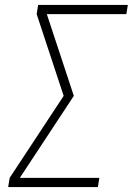

<svg xmlns="http://www.w3.org/2000/svg" viewBox="-20 -755 540 775"><path d="M13 0 19 -37 237 -368 128 -698 134 -735H496L490 -698H169L278 -368L60 -37H381L375 0Z"/></svg>

Font: Iosevka Term Curly Extralight
Style: Italic
Weight: 200
Italic angle: -9°
Designer: Belleve Invis
Foundry: Belleve Invis
Version: Version 32.3.0